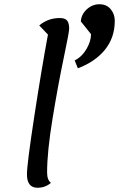

<svg xmlns="http://www.w3.org/2000/svg" viewBox="-20 -860 561 905"><path d="M347 -538 332 -575Q367 -593 388 -629.5Q409 -666 409 -699L361 -759Q363 -792 389 -816Q415 -840 449 -840Q482 -840 501.5 -817Q521 -794 521 -762Q521 -683 475 -626Q429 -569 347 -538ZM157 25Q107 25 107 -38Q107 -85 141 -307.5Q175 -530 206 -697L165 -740Q206 -775 262 -775Q286 -775 296 -763.5Q306 -752 306 -724Q306 -709 280 -585Q254 -461 228 -303Q202 -145 202 -47Q202 -12 220 2Q193 25 157 25Z"/></svg>

Font: Lemonada Light
Style: Regular
Weight: 300
Designer: Mohamed Gaber (Arabic), Eduardo Tunni (Latin)
Foundry: Kief Type Foundry
Version: Version 4.004